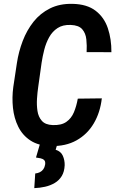

<svg xmlns="http://www.w3.org/2000/svg" viewBox="-20 -741 593 987"><path d="M379.9 -233.9 503.4 -235.4Q495.1 -162.6 461.9 -106.4Q428.7 -50.3 373 -19.3Q317.4 11.7 241.2 9.8Q177.7 8.3 136.7 -18.6Q95.7 -45.4 74 -89.4Q52.2 -133.3 46.6 -186.5Q41 -239.7 48.3 -293.5L66.9 -417Q75.7 -475.1 96.7 -530.3Q117.7 -585.4 152.3 -629.2Q187 -672.9 237.1 -697.8Q287.1 -722.7 353 -721.2Q427.2 -719.7 471.4 -685.8Q515.6 -651.9 534.4 -595.9Q553.2 -540 552.7 -472.7L425.3 -473.1Q427.2 -507.3 423.8 -538.8Q420.4 -570.3 402.6 -590.8Q384.8 -611.3 343.3 -612.8Q302.7 -614.3 275.9 -596.7Q249 -579.1 232.7 -549.6Q216.3 -520 207.5 -485.4Q198.7 -450.7 193.8 -418L176.3 -293Q172.4 -266.6 170.2 -233.9Q168 -201.2 172.6 -170.7Q177.2 -140.1 195.1 -119.9Q212.9 -99.6 250.5 -98.1Q294.9 -96.2 320.8 -114.3Q346.7 -132.3 359.9 -163.8Q373 -195.3 379.9 -233.9ZM185.1 0 274.9 -0.5 266.1 28.8Q293 37.1 303 59.8Q313 82.5 312.5 108.4Q311 141.6 297.6 163.8Q284.2 186 261.5 199.5Q238.8 212.9 211.7 219Q184.6 225.1 156.2 226.1L161.1 150.9Q174.8 149.4 185.3 144Q195.8 138.7 202.6 129.2Q209.5 119.6 211.9 105.5Q214.4 89.4 207.3 82.3Q200.2 75.2 188.7 72.8Q177.2 70.3 165 68.8Z"/></svg>

Font: Roboto Condensed SemiBold
Style: Italic
Weight: 600
Italic angle: -12°
Designer: Christian Robertson
Foundry: Google
Version: Version 3.008; 2023